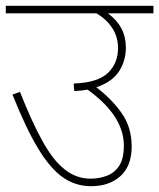

<svg xmlns="http://www.w3.org/2000/svg" viewBox="-20 -642 549 662"><path d="M0 -622H509V-596H352Q414 -551 414 -478Q414 -432 390 -395.5Q366 -359 312 -341Q365 -301 399.5 -252Q434 -203 434 -137Q434 -70 395.5 -35Q357 0 294 0Q241 0 197.5 -30Q154 -60 112 -129Q70 -198 23 -316L49 -325Q90 -221 127 -154.5Q164 -88 204 -57Q244 -26 292 -26Q322 -26 348.5 -36Q375 -46 391 -70.5Q407 -95 407 -140Q407 -243 282 -333Q261 -329 236 -328L234 -354Q317 -357 352 -390.5Q387 -424 387 -476Q387 -514 367.5 -544.5Q348 -575 313 -596H0Z"/></svg>

Font: Noto Sans Thin
Style: Italic
Weight: 100
Italic angle: -12°
Designer: Monotype Design Team
Foundry: Monotype Imaging Inc.
Version: Version 2.013; ttfautohint (v1.8.4.7-5d5b)